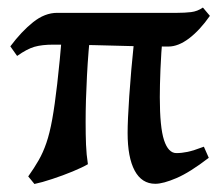

<svg xmlns="http://www.w3.org/2000/svg" viewBox="-20 -463 571 498"><path d="M417 -342.3Q364.3 -342.3 319.1 -343.5Q273.9 -344.7 225.8 -345.9Q177.7 -347.2 117.7 -347.2Q88.9 -347.2 69.3 -341.6Q49.8 -335.9 24.4 -317.9L6.8 -342.8Q35.6 -381.3 65.9 -405.5Q96.2 -429.7 128.4 -429.7Q232.4 -429.7 305.2 -429.7Q377.9 -429.7 439.9 -429.7Q459 -429.7 475.6 -431.6Q492.2 -433.6 506.3 -443.4L524.4 -421.9Q498.5 -384.8 470.5 -363.5Q442.4 -342.3 417 -342.3ZM382.8 13.7Q347.7 13.7 329.3 -20.5Q311 -54.7 311 -118.2Q311 -150.4 315.2 -212.9Q319.3 -275.4 328.6 -365.2L401.9 -370.1Q397.9 -325.7 396.2 -283.2Q394.5 -240.7 394.5 -210.9Q394.5 -132.8 405.5 -99.4Q416.5 -65.9 437.5 -65.9Q451.2 -65.9 466.6 -69.1Q481.9 -72.3 508.8 -82.5L521.5 -53.7Q472.7 -16.1 438 -1.2Q403.3 13.7 382.8 13.7ZM202.1 -147Q202.1 -113.8 203.1 -88.1Q204.1 -62.5 208 -37.1Q193.8 -28.8 168.5 -18.3Q143.1 -7.8 115.7 1.2Q88.4 10.3 69.3 14.2Q66.9 11.2 60.1 2.9Q53.2 -5.4 53.2 -5.4Q68.8 -27.3 80.3 -47.4Q91.8 -67.4 100.3 -92.3Q108.9 -117.2 115.5 -153.8Q122.1 -190.4 128.4 -245.4Q134.8 -300.3 141.6 -381.3Q148.4 -383.8 166.3 -386.5Q184.1 -389.2 200 -390.6Q215.8 -392.1 215.8 -392.1Q209 -332 205.6 -266.6Q202.1 -201.2 202.1 -147Z"/></svg>

Font: Namdhinggo SemiBold
Style: Regular
Weight: 600
Designer: Victor Gaultney
Foundry: SIL International
Version: Version 3.001